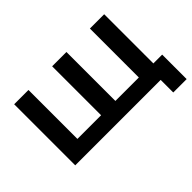

<svg xmlns="http://www.w3.org/2000/svg" viewBox="-116 -806 1187 1187"><g transform="rotate(-45 477.5 -212.0)"><path d="M831 110H948V-104H871V-534H746V-106H541V-534H416V-106H209V-534H84V0H831Z"/></g></svg>

Font: Chess Sans SemiBold
Style: Regular
Weight: 600
Designer: Wolf Bōese
Foundry: Wolf Bōese
Version: Version 7.223;Glyphs 3.3 (3306)